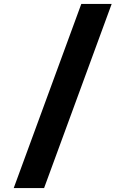

<svg xmlns="http://www.w3.org/2000/svg" viewBox="-20 -850 640 980"><path d="M205 110H50L395 -830H550Z"/></svg>

Font: JetBrains Mono Extra Bold
Style: Regular
Weight: 800
Monospace: yes
Designer: Philipp Nurullin, Konstantin Bulenkov
Foundry: JetBrains
Version: 2.002